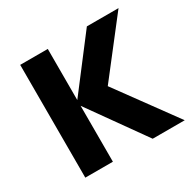

<svg xmlns="http://www.w3.org/2000/svg" viewBox="-135 -705 884 877"><g transform="rotate(-30 307.0 -266.5)"><path d="M75.2 30.3V-564.5H220.7V-294.9L426.8 -564.5H593.8L373 -280.3L599.6 30.3H430.7L220.7 -264.6V30.3Z"/></g></svg>

Font: GenEi M Gothic v2 Bold
Style: Regular
Weight: 700
Version: Version 2.0